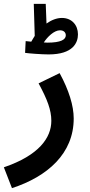

<svg xmlns="http://www.w3.org/2000/svg" viewBox="-51 -745 464 995"><path d="M201 -463C328 -463 353 -524 353 -567C353 -615 321 -652 270 -652C243 -652 215 -641 190 -623L186 -725H124L129 -559C123 -550 117 -539 111 -529C100 -530 90 -531 82 -532L79 -471C100 -468 165 -463 201 -463ZM260 -588C279 -588 290 -577 290 -562C290 -540 265 -524 194 -524C188 -524 182 -525 176 -525C194 -553 229 -588 260 -588ZM11 230C195 170 331 51 331 -131C331 -197 306 -278 258 -366L149 -313C194 -230 215 -175 215 -119C215 -31 151 60 -31 122Z"/></svg>

Font: Noto Sans Arabic UI SmBd
Style: Regular
Weight: 600
Designer: Monotype Design Team, Nadine Chahine and Nizar Qandah
Foundry: Monotype Imaging Inc.
Version: Version 2.010